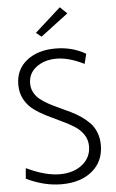

<svg xmlns="http://www.w3.org/2000/svg" viewBox="-62 -967 613 1018"><g transform="rotate(-5 245.0 -458.0)"><path d="M37.1 -36.1 42 -91.8Q142.1 -43.9 219.2 -43.9Q293.5 -43.9 339.8 -81.5Q386.2 -119.1 386.2 -178.2Q386.2 -213.9 367.2 -241.7Q348.1 -269.5 317.6 -288.3Q287.1 -307.1 250.5 -324Q213.9 -340.8 177 -359.4Q140.1 -377.9 109.6 -400.1Q79.1 -422.4 60.1 -456.8Q41 -491.2 41 -535.2Q41 -616.2 99.9 -663.1Q158.7 -710 252.9 -710Q342.3 -710 414.1 -668L400.9 -615.2Q319.8 -655.8 254.9 -655.8Q189.5 -655.8 146.7 -623Q104 -590.3 104 -537.1Q104 -510.7 115.7 -488.8Q127.4 -466.8 147.5 -450.9Q167.5 -435.1 193.4 -421.1Q219.2 -407.2 247.8 -394.3Q276.4 -381.3 305.2 -367.4Q334 -353.5 359.9 -335.7Q385.7 -317.9 405.8 -296.9Q425.8 -275.9 437.5 -245.6Q449.2 -215.3 449.2 -179.2Q449.2 -92.8 387.9 -41.5Q326.7 9.8 224.1 9.8Q131.3 9.8 37.1 -36.1ZM186 -778.8 158.2 -801.8 295.9 -925.8 333 -890.1Z"/></g></svg>

Font: LT Hoop Light
Style: Regular
Weight: 300
Designer: Daniel Lyons
Foundry: LyonsType
Version: Version 1.000